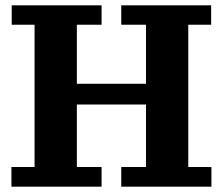

<svg xmlns="http://www.w3.org/2000/svg" viewBox="-20 -702 837 722"><path d="M23 0V-74H110V-609H24V-682H362V-609H269V-74H362V0ZM436 0V-74H529V-609H436V-682H774V-609H688V-74H775V0ZM269 -309V-387H529V-309Z"/></svg>

Font: Montagu Slab 144pt SemiBold
Style: Regular
Weight: 600
Version: Version 1.000